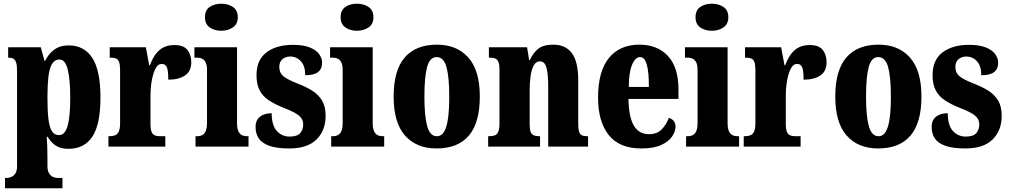

<svg xmlns="http://www.w3.org/2000/svg" viewBox="-20 -791 5445 1036"><path d="M7 225V169H20Q27 169 39.5 164.5Q52 160 62 146.5Q72 133 72 106V-409Q72 -440 66.5 -455Q61 -470 51 -475Q41 -480 27 -480H24V-536H200L220 -463H224Q241 -499 272 -522.5Q303 -546 351 -546Q434 -546 478 -478.5Q522 -411 522 -265Q522 -120 478.5 -54Q435 12 349 12Q308 12 281.5 -5Q255 -22 237 -53H232Q234 -29 235 -1.5Q236 26 236 58V104Q236 132 246 146Q256 160 268 164.5Q280 169 287 169H317V225ZM298 -62Q331 -62 345 -112Q359 -162 359 -264Q359 -362 345.5 -416Q332 -470 301 -470Q275 -470 260.5 -445.5Q246 -421 241 -375.5Q236 -330 236 -266Q236 -197 241 -151.5Q246 -106 259.5 -84Q273 -62 298 -62Z M565 0V-56H569Q588 -56 601 -61Q614 -66 621 -81.5Q628 -97 628 -128V-412Q628 -442 622.5 -456.5Q617 -471 605.5 -475.5Q594 -480 576 -480H572V-536H767L785 -439H789Q803 -477 821.5 -501Q840 -525 864.5 -536.5Q889 -548 921 -548Q970 -548 991 -522Q1012 -496 1012 -455Q1012 -406 978 -383.5Q944 -361 888 -361Q888 -389 885.5 -407.5Q883 -426 875.5 -436Q868 -446 852 -446Q837 -446 826 -431.5Q815 -417 807.5 -392.5Q800 -368 796 -338Q792 -308 792 -277V-123Q792 -94 798 -79.5Q804 -65 815.5 -60.5Q827 -56 842 -56H872V0Z M1035 0V-56H1044Q1060 -56 1072 -62.5Q1084 -69 1090.5 -85Q1097 -101 1097 -129V-413Q1097 -439 1090 -453.5Q1083 -468 1071 -474Q1059 -480 1044 -480H1029V-536H1259V-127Q1259 -99 1266 -83.5Q1273 -68 1285 -62Q1297 -56 1312 -56H1321V0ZM1174 -625Q1137 -625 1111.5 -643Q1086 -661 1086 -698Q1086 -736 1111.5 -753.5Q1137 -771 1174 -771Q1210 -771 1236.5 -753.5Q1263 -736 1263 -698Q1263 -661 1236.5 -643Q1210 -625 1174 -625Z M1541 10Q1471 10 1431 -5Q1391 -20 1375 -46Q1359 -72 1359 -105Q1359 -133 1371 -149Q1383 -165 1402.5 -172.5Q1422 -180 1446 -180Q1446 -115 1473.5 -84.5Q1501 -54 1543 -54Q1584 -54 1600 -73Q1616 -92 1616 -119Q1616 -140 1605 -154.5Q1594 -169 1572 -181.5Q1550 -194 1516 -207Q1465 -227 1431.5 -249Q1398 -271 1381 -303.5Q1364 -336 1364 -385Q1364 -468 1418 -508.5Q1472 -549 1560 -549Q1617 -549 1651.5 -535Q1686 -521 1702 -499Q1718 -477 1718 -453Q1718 -419 1696 -402Q1674 -385 1627 -385Q1627 -435 1603.5 -460.5Q1580 -486 1546 -486Q1521 -486 1504 -471.5Q1487 -457 1487 -430Q1487 -399 1507.5 -381Q1528 -363 1586 -340Q1631 -323 1665 -301.5Q1699 -280 1718 -248Q1737 -216 1737 -166Q1737 -87 1688 -38.5Q1639 10 1541 10Z M1767 0V-56H1776Q1792 -56 1804 -62.5Q1816 -69 1822.5 -85Q1829 -101 1829 -129V-413Q1829 -439 1822 -453.5Q1815 -468 1803 -474Q1791 -480 1776 -480H1761V-536H1991V-127Q1991 -99 1998 -83.5Q2005 -68 2017 -62Q2029 -56 2044 -56H2053V0ZM1906 -625Q1869 -625 1843.5 -643Q1818 -661 1818 -698Q1818 -736 1843.5 -753.5Q1869 -771 1906 -771Q1942 -771 1968.5 -753.5Q1995 -736 1995 -698Q1995 -661 1968.5 -643Q1942 -625 1906 -625Z M2335 10Q2227 10 2165.5 -59.5Q2104 -129 2104 -270Q2104 -411 2163.5 -480.5Q2223 -550 2338 -550Q2445 -550 2507 -480.5Q2569 -411 2569 -270Q2569 -129 2510 -59.5Q2451 10 2335 10ZM2337 -56Q2362 -56 2376.5 -80.5Q2391 -105 2397.5 -152.5Q2404 -200 2404 -270Q2404 -376 2389 -429.5Q2374 -483 2336 -483Q2299 -483 2284.5 -429.5Q2270 -376 2270 -270Q2270 -165 2285 -110.5Q2300 -56 2337 -56Z M2614 0V-56H2618Q2637 -56 2649.5 -60.5Q2662 -65 2668.5 -80Q2675 -95 2675 -124V-416Q2675 -444 2669 -457.5Q2663 -471 2651.5 -475.5Q2640 -480 2622 -480H2618V-536H2824L2835 -467H2839Q2855 -503 2882.5 -526.5Q2910 -550 2965 -550Q3032 -550 3066 -504Q3100 -458 3100 -357V-126Q3100 -96 3104.5 -81Q3109 -66 3120 -61Q3131 -56 3149 -56H3153V0H2938V-325Q2938 -389 2929 -424.5Q2920 -460 2893 -460Q2872 -460 2860 -438Q2848 -416 2843 -381Q2838 -346 2838 -306V-121Q2838 -93 2843.5 -79Q2849 -65 2861 -60.5Q2873 -56 2891 -56H2894V0Z M3440 10Q3322 10 3264.5 -62.5Q3207 -135 3207 -265Q3207 -406 3265.5 -478Q3324 -550 3430 -550Q3528 -550 3584.5 -488.5Q3641 -427 3641 -308V-257H3371Q3373 -158 3400.5 -112.5Q3428 -67 3482 -67Q3525 -67 3550 -92.5Q3575 -118 3589 -155Q3604 -151 3614.5 -139Q3625 -127 3625 -109Q3625 -82 3606.5 -54.5Q3588 -27 3547.5 -8.5Q3507 10 3440 10ZM3481 -322Q3482 -398 3470.5 -440.5Q3459 -483 3434 -483Q3408 -483 3390.5 -441.5Q3373 -400 3373 -322Z M3682 0V-56H3691Q3707 -56 3719 -62.5Q3731 -69 3737.5 -85Q3744 -101 3744 -129V-413Q3744 -439 3737 -453.5Q3730 -468 3718 -474Q3706 -480 3691 -480H3676V-536H3906V-127Q3906 -99 3913 -83.5Q3920 -68 3932 -62Q3944 -56 3959 -56H3968V0ZM3821 -625Q3784 -625 3758.5 -643Q3733 -661 3733 -698Q3733 -736 3758.5 -753.5Q3784 -771 3821 -771Q3857 -771 3883.5 -753.5Q3910 -736 3910 -698Q3910 -661 3883.5 -643Q3857 -625 3821 -625Z M3993 0V-56H3997Q4016 -56 4029 -61Q4042 -66 4049 -81.5Q4056 -97 4056 -128V-412Q4056 -442 4050.5 -456.5Q4045 -471 4033.5 -475.5Q4022 -480 4004 -480H4000V-536H4195L4213 -439H4217Q4231 -477 4249.5 -501Q4268 -525 4292.5 -536.5Q4317 -548 4349 -548Q4398 -548 4419 -522Q4440 -496 4440 -455Q4440 -406 4406 -383.5Q4372 -361 4316 -361Q4316 -389 4313.5 -407.5Q4311 -426 4303.5 -436Q4296 -446 4280 -446Q4265 -446 4254 -431.5Q4243 -417 4235.5 -392.5Q4228 -368 4224 -338Q4220 -308 4220 -277V-123Q4220 -94 4226 -79.5Q4232 -65 4243.5 -60.5Q4255 -56 4270 -56H4300V0Z M4718 10Q4610 10 4548.5 -59.5Q4487 -129 4487 -270Q4487 -411 4546.5 -480.5Q4606 -550 4721 -550Q4828 -550 4890 -480.5Q4952 -411 4952 -270Q4952 -129 4893 -59.5Q4834 10 4718 10ZM4720 -56Q4745 -56 4759.5 -80.5Q4774 -105 4780.5 -152.5Q4787 -200 4787 -270Q4787 -376 4772 -429.5Q4757 -483 4719 -483Q4682 -483 4667.5 -429.5Q4653 -376 4653 -270Q4653 -165 4668 -110.5Q4683 -56 4720 -56Z M5189 10Q5119 10 5079 -5Q5039 -20 5023 -46Q5007 -72 5007 -105Q5007 -133 5019 -149Q5031 -165 5050.5 -172.5Q5070 -180 5094 -180Q5094 -115 5121.5 -84.5Q5149 -54 5191 -54Q5232 -54 5248 -73Q5264 -92 5264 -119Q5264 -140 5253 -154.5Q5242 -169 5220 -181.5Q5198 -194 5164 -207Q5113 -227 5079.5 -249Q5046 -271 5029 -303.5Q5012 -336 5012 -385Q5012 -468 5066 -508.5Q5120 -549 5208 -549Q5265 -549 5299.5 -535Q5334 -521 5350 -499Q5366 -477 5366 -453Q5366 -419 5344 -402Q5322 -385 5275 -385Q5275 -435 5251.5 -460.5Q5228 -486 5194 -486Q5169 -486 5152 -471.5Q5135 -457 5135 -430Q5135 -399 5155.5 -381Q5176 -363 5234 -340Q5279 -323 5313 -301.5Q5347 -280 5366 -248Q5385 -216 5385 -166Q5385 -87 5336 -38.5Q5287 10 5189 10Z"/></svg>

Font: Noto Serif Khmer ExtraCondensed Black
Style: Regular
Weight: 900
Width: 2
Designer: Danh Hong and the Monotype Design Team
Foundry: Monotype Imaging Inc.
Version: Version 2.004